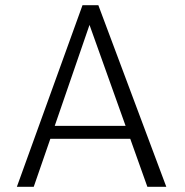

<svg xmlns="http://www.w3.org/2000/svg" viewBox="-20 -720 712 740"><path d="M482 -185H174L110 0H45L298 -700H359L621 0H548ZM191 -235H464L325 -624Z"/></svg>

Font: Antic
Style: Regular
Weight: 400
Designer: Santiago Orozco
Foundry: Typemade
Version: Version 1.0012